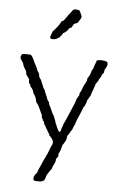

<svg xmlns="http://www.w3.org/2000/svg" viewBox="-57 -719 614 924"><g transform="rotate(5 249.5 -257.0)"><path d="M207 -613 218 -619Q221 -624 228.5 -633.5Q236 -643 239 -649Q243 -652 250 -662.5Q257 -673 262 -676Q271 -679 289 -674Q293 -669 302 -647Q302 -640 299 -634.5Q296 -629 292 -623.5Q288 -618 286 -614Q284 -613 278 -610.5Q272 -608 269 -607Q268 -604 264 -598.5Q260 -593 259 -589Q258 -588 254 -587Q250 -586 248 -584Q236 -564 220 -558Q219 -554 216 -550Q213 -546 209.5 -542Q206 -538 204 -536Q199 -534 191 -528Q166 -520 160 -531Q160 -538 164 -547Q168 -556 169 -561Q177 -569 193 -589Q205 -606 207 -613ZM249 21V35Q244 41 239 48Q240 60 232 74Q224 88 223 97Q218 102 210 115Q202 128 200 131Q198 142 192 155Q183 161 173 163Q166 162 160 162.5Q154 163 148 162Q142 161 140 158Q135 141 154 122Q155 115 170 83Q172 79 177.5 65.5Q183 52 187 46Q196 30 211 -12Q218 -21 217 -33Q213 -49 198 -61Q197 -67 191 -75.5Q185 -84 184 -89Q180 -92 176 -101.5Q172 -111 168 -114Q168 -115 167 -120Q166 -125 164.5 -127.5Q163 -130 160 -130Q160 -137 153 -146V-157Q149 -163 139.5 -185Q130 -207 121 -215Q116 -243 104 -256Q103 -258 101.5 -264Q100 -270 99 -272Q96 -279 86 -289Q86 -297 78 -305Q78 -308 77 -313.5Q76 -319 77 -323Q63 -343 61 -345Q60 -347 60 -351Q60 -355 60 -357Q59 -361 51 -373Q43 -385 42 -395Q41 -399 34 -408.5Q27 -418 26 -423Q26 -430 33 -441Q60 -443 74 -441Q81 -438 93 -411Q95 -405 102.5 -392Q110 -379 112 -370Q113 -366 121 -356Q121 -354 122 -351Q123 -348 123.5 -345.5Q124 -343 124 -340Q127 -333 135 -323Q136 -316 141.5 -305.5Q147 -295 148 -289Q156 -276 157 -275Q158 -269 162.5 -259.5Q167 -250 168 -247Q169 -245 170.5 -240Q172 -235 173 -233Q176 -227 181 -222Q181 -221 184 -209Q189 -202 196 -184.5Q203 -167 209 -160Q212 -151 217 -140Q219 -137 220.5 -129.5Q222 -122 225 -119Q226 -116 228.5 -109Q231 -102 233 -99Q240 -84 244 -83Q251 -84 253 -102Q260 -116 260 -122Q263 -126 288 -185Q308 -228 313 -250Q316 -253 319 -259Q322 -265 324 -267Q323 -270 324.5 -274Q326 -278 326 -280Q331 -286 335.5 -299.5Q340 -313 342 -316Q343 -318 347.5 -326Q352 -334 354 -340Q356 -346 356 -353Q359 -355 362 -361.5Q365 -368 367 -370Q373 -393 380 -401Q380 -406 394 -442Q420 -448 443 -439Q453 -426 435 -401Q435 -398 433.5 -393Q432 -388 432 -384Q421 -375 421 -364Q417 -362 413 -354Q409 -346 409 -345Q408 -341 398 -329Q396 -320 388.5 -300.5Q381 -281 378 -269Q375 -266 371 -258Q367 -250 364 -247Q361 -226 348 -209Q345 -199 337 -181Q329 -163 326 -155Q321 -144 316 -127Q315 -124 310.5 -115Q306 -106 305 -100Q301 -96 294.5 -84Q288 -72 283 -67Q283 -63 282.5 -60Q282 -57 281 -53Q280 -49 280 -47Q278 -44 275.5 -39Q273 -34 270 -29.5Q267 -25 264 -21Q258 8 249 21Z"/></g></svg>

Font: FuturaRenner Light
Style: Regular
Weight: 300
Designer: BSozoo
Foundry: BSozoo
Version: Version 1.001;PS 001.001;hotconv 1.0.70;makeotf.lib2.5.58329